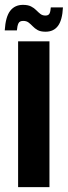

<svg xmlns="http://www.w3.org/2000/svg" viewBox="-30 -770 280 790"><path d="M44.5 0V-600H173.5V0ZM179 -739.5H229Q226.5 -688 208.8 -663.8Q191 -639.5 157.5 -639.5Q137 -639.5 125 -646.2Q113 -653 104.8 -661.8Q96.5 -670.5 87.8 -677.2Q79 -684 65.5 -684Q50.5 -684 45.8 -673.8Q41 -663.5 39.5 -645H-10.5Q-7 -701 12 -725.5Q31 -750 64.5 -750Q85 -750 97.8 -743.5Q110.5 -737 119 -728.2Q127.5 -719.5 136 -712.8Q144.5 -706 157 -706Q169.5 -706 173.8 -714.5Q178 -723 179 -739.5Z"/></svg>

Font: Big Shoulders Display Thin ExtraBold
Style: Regular
Weight: 800
Version: Version 2.002